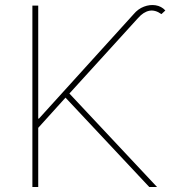

<svg xmlns="http://www.w3.org/2000/svg" viewBox="-20 -750 688 770"><path d="M109.9 0V-727.5H133.3V-274.4H136.2L516.1 -693.4Q533.7 -714.4 557.4 -723.4Q581.1 -732.4 604.2 -728.8Q627.4 -725.1 643.1 -708L627.4 -693.4Q602.1 -711.4 578.6 -706.8Q555.2 -702.1 533.7 -677.7L258.3 -375L609.9 0H578.6L242.7 -358.4L133.3 -237.3V0Z"/></svg>

Font: Inter 16pt Thin
Style: Regular
Weight: 250
Version: Version 4.001;git-66647c0bb